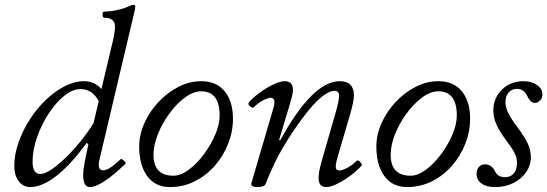

<svg xmlns="http://www.w3.org/2000/svg" viewBox="-20 -745 2218 778"><path d="M103 13Q74 13 56 -10.5Q38 -34 38 -72Q38 -119 55 -167.5Q72 -216 100.5 -260.5Q129 -305 165.5 -340Q202 -375 242 -395.5Q282 -416 320 -416Q363 -416 391 -384L439 -586Q446 -618 446 -637Q446 -673 403 -673Q396 -673 395.5 -685.5Q395 -698 402 -698Q427 -698 456 -704.5Q485 -711 505 -721Q512 -725 522 -725Q528 -725 528 -719Q528 -715 527 -707L384 -102Q380 -88 380 -77Q380 -55 398 -55Q410 -55 426 -65Q442 -75 469 -100Q472 -103 482 -94Q492 -85 488 -81Q390 13 344 13Q317 13 317 -36Q317 -56 323.5 -90Q330 -124 338 -160L331 -166Q269 -80 210 -33.5Q151 13 103 13ZM144 -40Q161 -40 188 -58Q215 -76 246 -106Q277 -136 306.5 -172.5Q336 -209 359 -246L380 -335Q355 -384 306 -384Q274 -384 240 -356.5Q206 -329 177 -284.5Q148 -240 130 -188.5Q112 -137 112 -89Q112 -40 144 -40Z M669 13Q609 13 576.5 -31.5Q544 -76 544 -151Q544 -199 565 -246Q586 -293 622 -331.5Q658 -370 703 -393Q748 -416 795 -416Q857 -416 890.5 -375Q924 -334 924 -264Q924 -212 904.5 -162.5Q885 -113 850.5 -73.5Q816 -34 769.5 -10.5Q723 13 669 13ZM683 -33Q712 -33 744.5 -57Q777 -81 805.5 -119Q834 -157 852 -199Q870 -241 870 -277Q870 -375 795 -375Q763 -375 729 -349.5Q695 -324 666 -284.5Q637 -245 619.5 -200.5Q602 -156 602 -118Q602 -33 683 -33Z M1023 13Q994 13 999 -4L1087 -304Q1101 -349 1076 -349Q1069 -349 1050 -340.5Q1031 -332 1008 -310Q1003 -306 993 -314.5Q983 -323 988 -329Q1000 -345 1027 -365.5Q1054 -386 1084 -401Q1114 -416 1134 -416Q1167 -416 1167 -381Q1167 -369 1163 -353.5Q1159 -338 1153 -318L1111 -178L1115 -176Q1247 -416 1356 -416Q1414 -416 1414 -359Q1414 -345 1410 -326Q1406 -307 1398 -279L1350 -116Q1340 -83 1340.5 -68.5Q1341 -54 1356 -54Q1364 -54 1382.5 -62.5Q1401 -71 1425 -93Q1430 -98 1439.5 -88.5Q1449 -79 1445 -74Q1432 -58 1405.5 -37.5Q1379 -17 1350 -2Q1321 13 1301 13Q1271 13 1271 -24Q1271 -47 1282 -87L1339 -285Q1347 -312 1350.5 -330Q1354 -348 1354 -356Q1354 -377 1336 -377Q1313 -377 1281 -350.5Q1249 -324 1208 -269Q1166 -214 1127 -148Q1088 -82 1057 -1Q1052 13 1023 13Z M1630 13Q1570 13 1537.5 -31.5Q1505 -76 1505 -151Q1505 -199 1526 -246Q1547 -293 1583 -331.5Q1619 -370 1664 -393Q1709 -416 1756 -416Q1818 -416 1851.5 -375Q1885 -334 1885 -264Q1885 -212 1865.5 -162.5Q1846 -113 1811.5 -73.5Q1777 -34 1730.5 -10.5Q1684 13 1630 13ZM1644 -33Q1673 -33 1705.5 -57Q1738 -81 1766.5 -119Q1795 -157 1813 -199Q1831 -241 1831 -277Q1831 -375 1756 -375Q1724 -375 1690 -349.5Q1656 -324 1627 -284.5Q1598 -245 1580.5 -200.5Q1563 -156 1563 -118Q1563 -33 1644 -33Z M1986 13Q1951 13 1931 -1.5Q1911 -16 1911 -41Q1911 -58 1920.5 -68.5Q1930 -79 1946 -79Q1971 -79 1985 -53Q1996 -27 2026 -27Q2049 -27 2062 -42.5Q2075 -58 2075 -85Q2075 -105 2065 -125Q2055 -145 2027 -182Q2002 -216 1990.5 -243Q1979 -270 1979 -297Q1979 -348 2014 -382Q2049 -416 2101 -416Q2134 -416 2156 -400.5Q2178 -385 2178 -362Q2178 -348 2168.5 -338Q2159 -328 2147 -328Q2129 -328 2116 -357Q2102 -385 2075 -385Q2054 -385 2041 -370Q2028 -355 2028 -331Q2028 -310 2040 -286Q2052 -262 2080 -225Q2108 -187 2119.5 -161Q2131 -135 2131 -109Q2131 -75 2111.5 -47Q2092 -19 2059.5 -3Q2027 13 1986 13Z"/></svg>

Font: Junicode SmExp
Style: Italic
Weight: 400
Width: 6
Italic angle: -11°
Designer: Peter S. Baker
Version: Version 2.205; ttfautohint (v1.8.4)